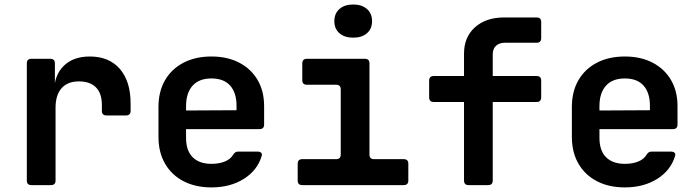

<svg xmlns="http://www.w3.org/2000/svg" viewBox="-20 -806 3040 836"><path d="M116.8 0Q96.8 0 96.8 -20V-530Q96.8 -550 116.8 -550H199Q219 -550 219 -530V-439.1H252.6L216 -408.7Q216 -478.6 257.6 -519.3Q299.1 -560 370.9 -560Q455.1 -560 501.9 -505.9Q548.7 -451.7 548.7 -355V-323.3Q548.7 -303.3 528.7 -303.3H443.6Q423.6 -303.3 423.6 -323.3V-349.1Q423.6 -399.6 397.7 -425.6Q371.8 -451.6 323.6 -451.6Q274.5 -451.6 248.2 -422Q221.9 -392.4 221.9 -337.1V-20Q221.9 0 201.9 0Z M900.6 10Q830.9 10 778.9 -17.1Q726.9 -44.2 698.4 -93.7Q670 -143.2 670 -210V-340Q670 -407.2 698.4 -456.5Q726.9 -505.8 778.9 -532.9Q830.9 -560 900.6 -560Q970.3 -560 1021.7 -533.1Q1073.1 -506.2 1101.6 -457.8Q1130 -409.3 1130 -344.1V-263.8Q1130 -243.8 1110 -243.8H790.1V-205.9Q790.1 -150.1 819 -121.3Q847.9 -92.6 900.6 -92.6Q934.1 -92.6 958.7 -102.6Q983.4 -112.6 994.2 -131Q998.8 -138.4 1003.8 -142.1Q1008.8 -145.9 1016.8 -145.9H1101.1Q1112.1 -145.9 1117.1 -140.9Q1122.1 -135.9 1119.5 -127.3Q1101 -64.5 1041.9 -27.3Q982.8 10 900.6 10ZM1009.9 -315.3V-345.3Q1009.9 -402.1 982.2 -433.2Q954.6 -464.4 900.6 -464.4Q846.6 -464.4 818.4 -432.7Q790.1 -401 790.1 -344.1V-324.9L1018.6 -326.1Z M1296.2 0Q1276.2 0 1276.2 -20V-93Q1276.2 -113 1296.2 -113H1443.6Q1463.6 -113 1463.6 -133V-417Q1463.6 -437 1443.6 -437H1316.2Q1296.2 -437 1296.2 -457V-530Q1296.2 -550 1316.2 -550H1568.7Q1588.7 -550 1588.7 -530V-133Q1588.7 -113 1608.7 -113H1737.9Q1757.9 -113 1757.9 -93V-20Q1757.9 0 1737.9 0ZM1517.9 -642Q1480.2 -642 1458 -661.3Q1435.8 -680.7 1435.8 -713.8Q1435.8 -747.3 1458 -766.8Q1480.2 -786.4 1517.9 -786.4Q1555.6 -786.4 1577.8 -766.8Q1600 -747.3 1600 -713.8Q1600 -680.7 1577.8 -661.3Q1555.6 -642 1517.9 -642Z M2020.4 0Q2000.4 0 2000.4 -20V-362H1868.6Q1848.6 -362 1848.6 -382V-455Q1848.6 -475 1868.6 -475H2000.4V-572.4Q2000.4 -644.5 2048.1 -687.2Q2095.8 -730 2175.4 -730H2316.4Q2336.4 -730 2336.4 -710V-639.9Q2336.4 -619.9 2316.4 -619.9H2178.4Q2153.8 -619.9 2139.6 -606.6Q2125.5 -593.3 2125.5 -569.5V-475H2316.4Q2336.4 -475 2336.4 -455V-382Q2336.4 -362 2316.4 -362H2125.5V-20Q2125.5 0 2105.5 0Z M2700.6 10Q2630.9 10 2578.9 -17.1Q2526.9 -44.2 2498.4 -93.7Q2470 -143.2 2470 -210V-340Q2470 -407.2 2498.4 -456.5Q2526.9 -505.8 2578.9 -532.9Q2630.9 -560 2700.6 -560Q2770.3 -560 2821.7 -533.1Q2873.1 -506.2 2901.6 -457.8Q2930 -409.3 2930 -344.1V-263.8Q2930 -243.8 2910 -243.8H2590.1V-205.9Q2590.1 -150.1 2619 -121.3Q2647.9 -92.6 2700.6 -92.6Q2734.1 -92.6 2758.7 -102.6Q2783.4 -112.6 2794.2 -131Q2798.8 -138.4 2803.8 -142.1Q2808.8 -145.9 2816.8 -145.9H2901.1Q2912.1 -145.9 2917.1 -140.9Q2922.1 -135.9 2919.5 -127.3Q2901 -64.5 2841.9 -27.3Q2782.8 10 2700.6 10ZM2809.9 -315.3V-345.3Q2809.9 -402.1 2782.2 -433.2Q2754.6 -464.4 2700.6 -464.4Q2646.6 -464.4 2618.4 -432.7Q2590.1 -401 2590.1 -344.1V-324.9L2818.6 -326.1Z"/></svg>

Font: Pitagon Sans Mono
Style: Regular
Weight: 400
Monospace: yes
Designer: Travis Tran
Foundry: Pitagon
Version: Version 1.001;gftools[0.9.26]